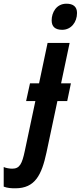

<svg xmlns="http://www.w3.org/2000/svg" viewBox="-147 -777 436 1037"><path d="M189 -616C237 -616 269 -657 269 -707C269 -741 248 -757 212 -757C157 -757 132 -709 132 -667C132 -633 151 -616 189 -616ZM-64 240C43 240 78 167 104 47L163 -231H216L236 -327H183L229 -545H110L64 -327H15L-6 -231H44L-13 38C-28 109 -41 134 -81 134C-94 134 -115 131 -127 125V231C-106 239 -86 240 -64 240Z"/></svg>

Font: Noto Sans ExtraCondensed
Style: Bold Italic
Weight: 700
Width: 2
Italic angle: -12°
Designer: Monotype Design Team
Foundry: Monotype Imaging Inc.
Version: Version 2.013